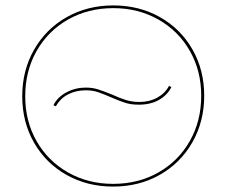

<svg xmlns="http://www.w3.org/2000/svg" viewBox="-20 -683 835 708"><path d="M62 -328Q62 -423 105.5 -499.5Q149 -576 225.5 -619.5Q302 -663 398 -663Q493 -663 569.5 -620Q646 -577 689.5 -501Q733 -425 733 -330Q733 -235 689.5 -158.5Q646 -82 569.5 -38.5Q493 5 397 5Q302 5 225.5 -38Q149 -81 105.5 -157Q62 -233 62 -328ZM722 -330Q722 -422 680 -495.5Q638 -569 564 -611Q490 -653 398 -653Q305 -653 231 -611Q157 -569 115 -495Q73 -421 73 -328Q73 -236 115 -162.5Q157 -89 231 -47Q305 -5 397 -5Q490 -5 564 -47Q638 -89 680 -163Q722 -237 722 -330ZM177 -295Q192 -325 225 -342.5Q258 -360 296 -360Q321 -360 341.5 -353.5Q362 -347 394 -334Q422 -321 445 -314Q468 -307 494 -307Q531 -307 560 -323Q589 -339 603 -366L612 -362Q597 -332 566 -314.5Q535 -297 492 -297Q464 -297 443 -303.5Q422 -310 390 -324Q360 -337 340.5 -343.5Q321 -350 296 -350Q261 -350 232 -335.5Q203 -321 186 -291Z"/></svg>

Font: Ysabeau Hairline
Style: Regular
Weight: 100
Designer: Christian Thalmann (Catharsis Fonts)
Version: Version 0.003